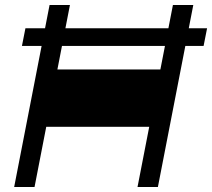

<svg xmlns="http://www.w3.org/2000/svg" viewBox="-20 -750 850 770"><path d="M68 -565.7 82 -636.7H810.5L796.5 -565.7ZM152.3 -241.5 196.7 -471.5H634.8L590.3 -241.5ZM36.8 0 178.8 -730H260.5L118.5 0ZM531.5 0 673.5 -730H755.2L613.2 0Z"/></svg>

Font: Savate ExtraLight
Style: Italic
Weight: 200
Italic angle: -11°
Designer: Max Esnée
Foundry: Plomb Type
Version: Version 2.000